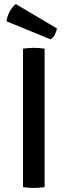

<svg xmlns="http://www.w3.org/2000/svg" viewBox="-20 -923 334 947"><path d="M93.5 -683Q105 -685 119.8 -686Q134.5 -687 146 -687Q159 -687 173.5 -686Q188 -685 200 -683V0Q188 2 173.5 3Q159 4 146 4Q134.5 4 119.8 3Q105 2 93.5 0ZM58 -903Q48 -896 38 -882.2Q28 -868.5 21 -851.8Q14 -835 12 -818L229.5 -729Q243 -737 250.5 -752.5Q258 -768 261 -782.5Z"/></svg>

Font: Signika Light
Style: Regular
Weight: 400
Version: Version 2.003;gftools[0.9.32]